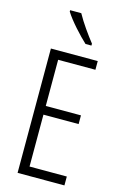

<svg xmlns="http://www.w3.org/2000/svg" viewBox="-140 -1006 673 1065"><g transform="rotate(15 196.0 -473.5)"><path d="M188 -947H124V-939C153 -892 216 -824 255 -788H289V-799C256 -841 216 -896 188 -947ZM345 0V-51H131V-349H333V-399H131V-664H345V-714H76V0Z"/></g></svg>

Font: Noto Sans Gujarati UI ExtraCondensed Light
Style: Regular
Weight: 300
Width: 2
Designer: Jelle Bosma - Monotype Design Team, Universal Thirst
Foundry: Monotype Imaging Inc.
Version: Version 2.106